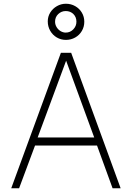

<svg xmlns="http://www.w3.org/2000/svg" viewBox="-20 -1005 704 1025"><path d="M305 -723H360L624 0H581L498 -228H167L82 0H40ZM483 -271 333 -681 181 -271ZM332 -792Q305.5 -792 283.2 -805Q261 -818 248 -840.8Q235 -863.5 235 -891Q235 -916.5 248.2 -938Q261.5 -959.5 283.8 -972.2Q306 -985 332 -985Q359 -985 381.5 -972.2Q404 -959.5 417 -937.5Q430 -915.5 430 -889Q430 -862 417 -839.8Q404 -817.5 381.5 -804.8Q359 -792 332 -792ZM331 -946Q308 -946 291 -930Q274 -914 274 -889Q274 -874 282 -860.5Q290 -847 303.2 -839Q316.5 -831 331 -831Q354.5 -831 371.2 -848.2Q388 -865.5 388 -889Q388 -914 371.8 -930Q355.5 -946 331 -946Z"/></svg>

Font: Public Sans VF
Style: Regular
Weight: 400
Designer: Pablo Impallari, Rodrigo Fuenzalida (Modified by Dan O. Williams and USWDS)
Version: Version 1.003